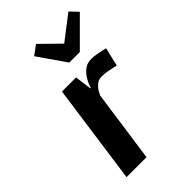

<svg xmlns="http://www.w3.org/2000/svg" viewBox="-225 -824 904 904"><g transform="rotate(-45 226.5 -372.5)"><path d="M153 -710 200 -745 295 -652 416 -745 453 -706 319 -572H249ZM397 -404Q397 -404 382.5 -407.5Q368 -411 348 -414.5Q328 -418 310 -418Q289 -418 274.5 -405.5Q260 -393 252 -379Q244 -365 242 -360L191 0H58L128 -500H222L233 -416H236Q236 -416 241 -430.5Q246 -445 257.5 -463.5Q269 -482 287.5 -496.5Q306 -511 334 -511Q351 -511 370.5 -507.5Q390 -504 404.5 -500.5Q419 -497 419 -497Z"/></g></svg>

Font: Arsenal SC
Style: Bold Italic
Weight: 700
Italic angle: -9.10001°
Designer: Andrij Shevchenko
Foundry: Stairsfor
Version: Version 2.001; ttfautohint (v1.8.4.7-5d5b)